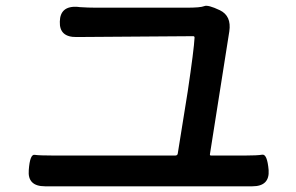

<svg xmlns="http://www.w3.org/2000/svg" viewBox="-20 -702 1040 674"><path d="M138 -48Q76 -48 81 -105Q85 -161 101.5 -158.5Q118 -156 168 -156H595Q603 -156 604 -163L639 -381Q661 -529 663 -570Q663 -575 658 -575L249 -572Q188 -571 190 -626Q191 -682 252 -678L260 -677Q289 -675 318 -675H635Q684 -675 697 -680.5Q710 -686 752 -666Q793 -646 785 -592L717 -161Q716 -156 721 -156H840Q883 -156 900.5 -159Q918 -162 923 -105Q927 -48 866 -48Z"/></svg>

Font: Resource Han Rounded JP Medium
Style: Regular
Weight: 500
Designer: Cyano Hao (round all glyphs); Ryoko NISHIZUKA 西塚涼子 (kana, bopomofo & ideographs); Paul D. Hunt (Latin, Greek & Cyrillic)
Foundry: Cyano Hao
Version: 0.990